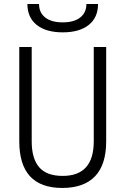

<svg xmlns="http://www.w3.org/2000/svg" viewBox="-20 -928 626 958"><path d="M291 9.8Q76.2 9.8 76.2 -222.7V-693.4H138.2V-222.7Q138.2 -137.2 175.3 -93.8Q212.4 -50.3 293 -50.3Q447.8 -50.3 447.8 -222.7V-693.4H509.8V-222.7Q509.8 -106.4 454.1 -48.3Q398.4 9.8 291 9.8ZM293 -766.6Q209.5 -766.6 163.1 -803.7Q116.7 -840.8 116.7 -908.2H174.8Q174.8 -864.7 205.8 -840.6Q236.8 -816.4 293 -816.4Q349.1 -816.4 380.1 -840.6Q411.1 -864.7 411.1 -908.2H469.2Q469.2 -840.8 422.9 -803.7Q376.5 -766.6 293 -766.6Z"/></svg>

Font: Caskaydia Cove Light
Style: Regular
Weight: 300
Monospace: yes
Designer: Aaron Bell
Foundry: Saja Typeworks
Version: Version 4.300; ttfautohint (v1.8.3)